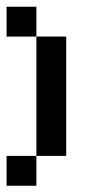

<svg xmlns="http://www.w3.org/2000/svg" viewBox="-20 -475 313 585"><path d="M0 -454.5H90.9V-363.6H0ZM90.9 -363.6H181.8V-272.7H90.9ZM90.9 -90.9H181.8V0H90.9ZM0 0H90.9V90.9H0ZM90.9 -272.7H181.8V-181.8H90.9ZM90.9 -181.8H181.8V-90.9H90.9Z"/></svg>

Font: Micro 5
Style: Regular
Weight: 400
Designer: Sarah Cadigan-Fried
Version: Version 1.000; ttfautohint (v1.8.4.7-5d5b)